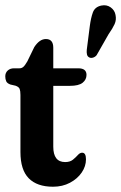

<svg xmlns="http://www.w3.org/2000/svg" viewBox="-20 -698 459 728"><path d="M39 -373 19.5 -377.5Q7 -382 3.5 -390Q0 -398 0 -408.5Q0 -422 9.2 -430.5Q18.5 -439 33 -439H54Q62 -439 68.2 -444.2Q74.5 -449.5 83.5 -465L110 -519.5Q130 -550 154 -550Q182 -550 182 -517V-439H277Q308 -439 308 -414Q308 -396 293.2 -384.2Q278.5 -372.5 245 -372.5H182V-142Q182 -83.5 227 -83.5Q245.5 -83.5 256.5 -92.5Q267.5 -101.5 275.2 -110.2Q283 -119 291.5 -119Q306 -119 306 -94Q306 -67.5 289.8 -43.8Q273.5 -20 245.2 -5Q217 10 181 10Q120.5 10 89 -22Q57.5 -54 57.5 -121.5V-338Q57.5 -353 54.5 -360.8Q51.5 -368.5 39 -373ZM320.5 -599Q324.5 -630 332.2 -651Q340 -672 364.5 -677Q384.5 -681 399.8 -670Q415 -659 418 -641.5Q422 -623 414.5 -606.5Q407 -590 391.5 -568L346.5 -489Q341.5 -482.5 333.5 -479.8Q325.5 -477 319 -480Q311.5 -483.5 309.8 -491.5Q308 -499.5 309 -509Z"/></svg>

Font: Fraunces 144pt S100 SemiBold
Style: Regular
Weight: 600
Version: Version 1.000; ttfautohint (v1.8.3)